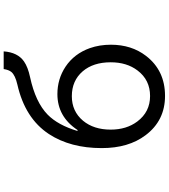

<svg xmlns="http://www.w3.org/2000/svg" viewBox="43 -913 914 1040"><g transform="rotate(-90 500.0 -393.0)"><path d="M315.9 -430.2Q388.2 -539.1 510.3 -539.1Q592.3 -539.1 658.7 -495.1Q729 -448.2 759.3 -363.3Q777.8 -310.5 777.8 -249.5Q777.8 -137.7 717.3 -59.1Q638.2 43.9 500.5 43.9Q366.7 43.9 287.6 -61.5Q217.8 -153.8 217.8 -298.8Q217.8 -468.8 293.9 -585Q378.9 -714.4 562 -755.9Q612.3 -767.6 629.9 -788.1Q641.6 -802.2 646 -830.1H741.7Q736.3 -754.4 687.5 -720.2Q656.7 -698.7 601.6 -687Q466.3 -657.7 398.9 -591.8Q342.3 -536.1 310.5 -430.2ZM499 -460.9Q417 -460.9 366.2 -400.4Q317.9 -342.3 317.9 -250.5Q317.9 -165 361.8 -106.4Q413.6 -37.1 500 -37.1Q586.9 -37.1 638.2 -105Q682.6 -163.1 682.6 -250.5Q682.6 -344.7 633.8 -401.9Q583 -460.9 499 -460.9Z"/></g></svg>

Font: BIZ UDGothic
Style: Regular
Weight: 400
Monospace: yes
Designer: TypeBank Co., Ltd.
Foundry: Morisawa Inc.
Version: Version 1.05